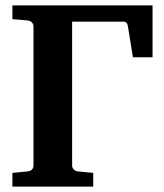

<svg xmlns="http://www.w3.org/2000/svg" viewBox="-20 -691 606 711"><path d="M544.9 -479H472.2L454.1 -590.8Q452.6 -602.5 448.5 -606.7Q444.3 -610.8 435.1 -610.8H247.1V-78.1Q247.1 -68.8 253.7 -63Q260.3 -57.1 269 -56.2L325.2 -50.8V0H25.9V-50.8L82 -56.2Q91.8 -57.1 97.9 -62.7Q104 -68.4 104 -78.1V-592.8Q104 -602.5 97.7 -608.4Q91.3 -614.3 82 -615.2L25.9 -620.1V-670.9H544.9Z"/></svg>

Font: Veleka
Style: Bold
Weight: 700
Designer: Stefan Peev, Context Ltd, 2016; SIL International, 1997-2014.
Foundry: Stefan Peev, Context Ltd, 2016
Version: Version 1.000